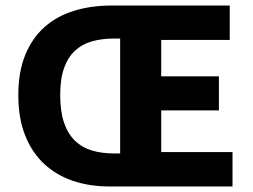

<svg xmlns="http://www.w3.org/2000/svg" viewBox="-20 -672 911 692"><path d="M373 0Q303 0 243.5 -20Q184 -40 140 -80.5Q96 -121 71 -183Q46 -245 46 -329Q46 -413 71 -474Q96 -535 140.5 -574.5Q185 -614 246.5 -633Q308 -652 381 -652H808V-528H561V-397H769V-274H561V-124H818V0ZM390 -119H413V-533H390Q347 -533 311.5 -523Q276 -513 250.5 -489.5Q225 -466 211 -427Q197 -388 197 -329Q197 -270 211 -229.5Q225 -189 250.5 -164.5Q276 -140 311.5 -129.5Q347 -119 390 -119Z"/></svg>

Font: Font
Style: ¶
Weight: 700
Designer: Paul D. Hunt
Foundry: Adobe Systems Incorporated
Version: Version 3.000